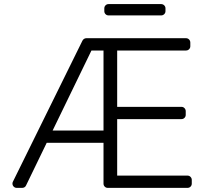

<svg xmlns="http://www.w3.org/2000/svg" viewBox="-20 -913 1020 933"><path d="M40.5 -21Q40.5 -25.6 42.6 -29.8L380.7 -715.6Q383.5 -720.9 388.5 -724.1Q393.5 -727.3 399.1 -727.3H883.9Q892.8 -727.3 898.8 -721.1Q904.8 -714.8 904.8 -706.3V-688.2Q904.8 -679.7 898.8 -673.7Q892.8 -667.6 883.9 -667.6H549.4V-393.8H861.5Q870.4 -393.8 876.4 -387.6Q882.5 -381.4 882.5 -372.9V-354.8Q882.5 -346.2 876.4 -340.2Q870.4 -334.2 861.5 -334.2H549.4V-59.7H891Q899.9 -59.7 905.9 -53.4Q911.9 -47.2 911.9 -38.7V-20.6Q911.9 -12.1 905.9 -6Q899.9 0 891 0H503.6Q495 0 489 -6Q483 -12.1 483 -20.6V-219.1H207L106.5 -11.7Q104 -6 98.9 -3Q93.8 0 87.7 0H61.4Q52.6 0 46.5 -6.2Q40.5 -12.4 40.5 -21ZM483 -278.8V-667.6H424.4L235.8 -278.8ZM486.9 -872.5Q486.9 -881 492.9 -887.1Q498.9 -893.1 507.5 -893.1H763.1Q771.7 -893.1 777.9 -887.1Q784.1 -881 784.1 -872.5V-858.7Q784.1 -850.1 777.9 -844.1Q771.7 -838.1 763.1 -838.1H507.5Q498.9 -838.1 492.9 -844.1Q486.9 -850.1 486.9 -858.7Z"/></svg>

Font: DeltaSans Light
Style: Regular
Weight: 300
Designer: Rasmus Andersson
Foundry: rsms
Version: Version 3.012